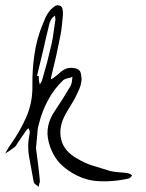

<svg xmlns="http://www.w3.org/2000/svg" viewBox="-55 -692 554 731"><path d="M96.7 -4.9Q97.7 1 94.7 6.8Q92.8 12.7 91.8 19.5Q86.9 14.6 80.1 9.8Q74.2 5.9 73.2 0Q64.5 -45.9 56.6 -90.8Q47.9 -136.7 57.6 -182.6Q58.6 -185.5 58.6 -188.5Q58.6 -191.4 57.6 -193.4Q56.6 -196.3 55.7 -199.2Q54.7 -202.1 53.7 -204.1Q51.8 -202.1 49.8 -200.2Q47.9 -199.2 45.9 -197.3Q38.1 -184.6 29.3 -172.9Q21.5 -161.1 12.7 -148.4Q9.8 -144.5 7.8 -140.6Q5.9 -136.7 2.9 -133.8Q-5.9 -127 -15.6 -120.1Q-25.4 -114.3 -35.2 -107.4Q-30.3 -116.2 -25.4 -125Q-20.5 -133.8 -14.6 -141.6Q21.5 -192.4 44.9 -246.1Q69.3 -300.8 68.4 -366.2Q67.4 -425.8 76.2 -485.4Q85 -545.9 108.4 -601.6Q113.3 -614.3 119.1 -627Q125 -639.6 133.8 -650.4Q139.6 -658.2 149.4 -665Q157.2 -671.9 164.1 -671.9Q165 -671.9 166 -671.9Q179.7 -670.9 182.6 -659.2Q185.5 -646.5 184.6 -635.7Q182.6 -615.2 180.7 -594.7Q178.7 -575.2 174.8 -555.7Q167 -517.6 159.2 -480.5Q150.4 -443.4 141.6 -406.2Q140.6 -402.3 139.6 -397.5Q138.7 -393.6 138.7 -389.6Q141.6 -391.6 145.5 -393.6Q149.4 -395.5 152.3 -398.4Q163.1 -406.2 173.8 -416Q184.6 -425.8 197.3 -430.7Q208 -434.6 221.7 -433.6Q236.3 -432.6 245.1 -425.8Q252 -420.9 253.9 -406.2Q256.8 -392.6 254.9 -381.8Q252.9 -367.2 247.1 -353.5Q241.2 -339.8 234.4 -326.2Q225.6 -308.6 215.8 -293Q205.1 -276.4 195.3 -258.8Q167 -208 177.7 -162.1Q188.5 -115.2 241.2 -86.9Q268.6 -70.3 300.8 -60.5Q334 -50.8 364.3 -41Q380.9 -37.1 398.4 -36.1Q417 -35.2 433.6 -32.2Q437.5 -31.2 441.4 -29.3Q444.3 -26.4 448.2 -23.4Q445.3 -20.5 442.4 -17.6Q439.5 -13.7 436.5 -12.7Q372.1 2 310.5 -2.9Q249 -8.8 193.4 -51.8Q147.5 -86.9 130.9 -149.4Q113.3 -212.9 156.2 -273.4Q170.9 -295.9 185.5 -318.4Q200.2 -341.8 213.9 -365.2Q217.8 -373 218.8 -381.8Q219.7 -390.6 220.7 -399.4Q211.9 -395.5 201.2 -393.6Q191.4 -391.6 184.6 -385.7Q149.4 -351.6 127.9 -310.5Q105.5 -269.5 93.8 -222.7Q87.9 -204.1 86.9 -179.7Q85 -155.3 82 -127.9Q82 -127.9 82 -127.9Q85.9 -98.6 89.8 -68.4Q93.8 -37.1 96.7 -4.9ZM92.8 -402.3Q92.8 -397.5 92.8 -387.7Q93.8 -382.8 94.7 -377.9Q95.7 -374 96.7 -370.1Q99.6 -375 101.6 -378.9Q104.5 -382.8 105.5 -387.7Q115.2 -422.9 125 -457Q133.8 -491.2 141.6 -525.4Q146.5 -548.8 149.4 -572.3Q152.3 -595.7 156.2 -618.2Q156.2 -621.1 155.3 -625Q154.3 -628.9 154.3 -632.8Q151.4 -629.9 148.4 -627.9Q144.5 -625 142.6 -622.1Q139.6 -617.2 136.7 -612.3Q133.8 -606.4 132.8 -600.6Q120.1 -549.8 109.4 -501Q97.7 -452.1 85.9 -403.3Q87.9 -403.3 89.8 -402.3Q90.8 -402.3 92.8 -402.3Z"/></svg>

Font: Yuremane_body
Style: Regular
Weight: 400
Version: Version 1.0